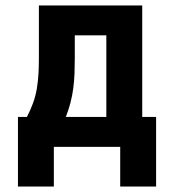

<svg xmlns="http://www.w3.org/2000/svg" viewBox="-20 -540 640 706"><path d="M422 146V0H178V146H46V-110H79Q92 -135 101.5 -161Q111 -187 115.5 -214.5Q120 -242 121.5 -269.5Q123 -297 123 -325V-520H503V-110H554V146ZM371 -110V-410H255V-325Q255 -298 254 -270.5Q253 -243 249.5 -216Q246 -189 239 -162Q232 -135 222 -110Z"/></svg>

Font: Iosevka Custom XBdEx
Style: Regular
Weight: 800
Width: 7
Monospace: yes
Designer: Belleve Invis
Foundry: Belleve Invis
Version: Version 11.2.4; ttfautohint (v1.8.4)